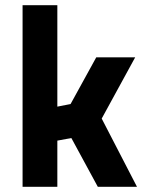

<svg xmlns="http://www.w3.org/2000/svg" viewBox="-20 -720 558 740"><path d="M201 0V-178L255 -188L357 0H508L372 -263L501 -499H351L252 -319L201 -309V-700H67V0Z"/></svg>

Font: TitilliumText22L
Style: 999 wt
Weight: 900
Designer: Campivisivi
Foundry: Campivisivi
Version: 1.000